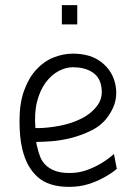

<svg xmlns="http://www.w3.org/2000/svg" viewBox="-20 -718 547 748"><path d="M252 -44Q287 -44 318.5 -55.5Q350 -67 373 -81Q400 -97 424 -118L435 -60Q411 -40 382 -25Q357 -11 323.5 -0.5Q290 10 249 10Q169 10 126 -29Q83 -68 67 -137Q61 -161 58.5 -189Q56 -217 56 -248Q56 -316 74 -365.5Q92 -415 121.5 -447Q151 -479 188.5 -494Q226 -509 264 -509Q333 -509 375.5 -475.5Q418 -442 429 -391Q436 -361 430.5 -330Q425 -299 402 -266Q378 -231 338.5 -211Q299 -191 257 -180.5Q215 -170 177.5 -167.5Q140 -165 121 -165Q122 -159 123 -153.5Q124 -148 126 -142Q130 -123 137.5 -105Q145 -87 159.5 -73.5Q174 -60 196 -52Q218 -44 252 -44ZM128 -219Q165 -219 212.5 -228Q260 -237 299 -257Q338 -277 361 -309.5Q384 -342 373 -389Q365 -422 336 -439Q307 -456 264 -456Q236 -456 208 -441Q180 -426 158 -396.5Q136 -367 124.5 -322.5Q113 -278 118 -219ZM221 -698H281V-623H221Z"/></svg>

Font: Panefresco 250wt
Style: Regular
Weight: 300
Version: Version 1.000